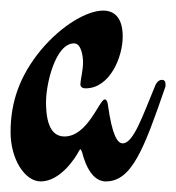

<svg xmlns="http://www.w3.org/2000/svg" viewBox="-40 -336 333 363"><path d="M272 -170C273 -172 273 -174 273 -176C273 -182 271 -185 266 -185C261 -185 256 -181 253 -173C229 -115 212 -65 192 -65C182 -65 172 -80 164 -138C163 -145 161 -148 158 -148C148 -148 126 -78 82 -78C63 -78 47 -92 47 -143C47 -178 65 -254 100 -254C114 -254 117 -229 117 -218C117 -203 112 -184 112 -177C112 -172 115 -169 122 -169C167 -169 192 -227 192 -267C192 -305 174 -316 155 -316C126 -316 78 -290 37 -241C-3 -192 -20 -143 -20 -86C-20 -35 7 7 37 7C75 7 104 -40 109 -50C110 -51 111 -54 112 -54C113 -54 114 -50 115 -49C117 -42 128 7 160 7C209 7 232 -54 272 -170Z"/></svg>

Font: Engagement
Style: Regular
Weight: 400
Designer: Astigmatic (AOETI)
Foundry: Astigmatic (AOETI)
Version: Version 1.000